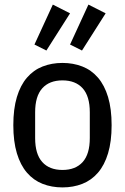

<svg xmlns="http://www.w3.org/2000/svg" viewBox="-20 -804 544 836"><path d="M252 12Q205 12 165.5 -3.5Q126 -19 97.5 -52Q69 -85 53.5 -136.5Q38 -188 38 -259Q38 -330 53.5 -381.5Q69 -433 97.5 -466Q126 -499 165.5 -514.5Q205 -530 252 -530Q299 -530 338.5 -514.5Q378 -499 406.5 -466Q435 -433 450.5 -381.5Q466 -330 466 -259Q466 -188 450.5 -136.5Q435 -85 406.5 -52Q378 -19 338.5 -3.5Q299 12 252 12ZM252 -64Q309 -64 340 -98.5Q371 -133 371 -203V-315Q371 -385 340 -419.5Q309 -454 252 -454Q195 -454 164 -419.5Q133 -385 133 -315V-203Q133 -133 164 -98.5Q195 -64 252 -64ZM182 -584 130 -610 210 -784 285 -746ZM337 -584 285 -610 365 -784 440 -746Z"/></svg>

Font: IBM Plex Sans Condensed Text
Style: Regular
Weight: 450
Width: 3
Designer: Mike Abbink, Paul van der Laan, Pieter van Rosmalen
Foundry: Bold Monday
Version: Version 1.1